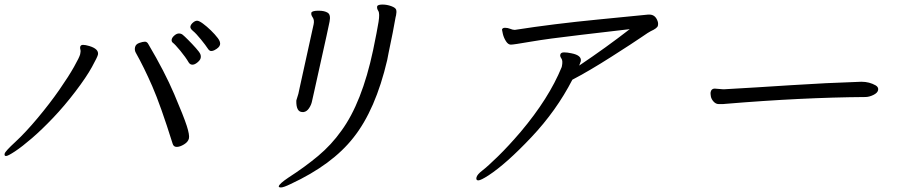

<svg xmlns="http://www.w3.org/2000/svg" viewBox="-27 -746 4047 843"><path d="M325 -540Q327 -549 337.5 -549Q348 -549 365 -544Q408 -531 403 -506Q401 -496 376.5 -451.5Q352 -407 304 -344Q256 -281 206.5 -229Q157 -177 113.5 -139.5Q70 -102 39 -81.5Q8 -61 -0.5 -61Q-9 -61 -6.5 -71.5Q-4 -82 40.5 -123Q85 -164 138.5 -228Q192 -292 233 -351Q274 -410 298 -452.5Q322 -495 325 -508Q328 -521 326 -528Q324 -535 325 -540ZM731 -115Q678 -284 641.5 -367.5Q605 -451 569 -515Q563 -526 566 -539Q569 -552 584.5 -557.5Q600 -563 609.5 -563Q619 -563 625 -551Q696 -431 738 -332.5Q780 -234 793 -193.5Q806 -153 802.5 -138Q799 -123 781 -112Q763 -101 749 -101Q735 -101 731 -115ZM802 -471Q788 -495 764.5 -523.5Q741 -552 731 -559Q725 -565 727 -573.5Q729 -582 739 -590.5Q749 -599 758.5 -599Q768 -599 775 -593.5Q782 -588 799.5 -570.5Q817 -553 833 -535Q849 -517 852.5 -508.5Q856 -500 854 -491Q852 -482 840 -472Q828 -462 818 -462Q808 -462 802 -471ZM915 -526Q908 -522 900 -522Q892 -522 884.5 -534Q877 -546 855.5 -572.5Q834 -599 820.5 -610Q807 -621 809 -630Q811 -639 820.5 -647Q830 -655 838.5 -655Q847 -655 864 -642.5Q881 -630 899 -612.5Q917 -595 929.5 -578.5Q942 -562 939 -549.5Q936 -537 915 -526Z M1407 -590 1352 -342 1343 -302Q1340 -286 1330 -271Q1320 -256 1306 -254H1301Q1273 -254 1274 -304L1275 -308L1283 -334L1289 -362L1344 -612L1350 -639Q1354 -658 1346 -669.5Q1338 -681 1340 -689V-691Q1345 -699 1371.5 -699Q1398 -699 1412 -690Q1426 -681 1420 -651ZM1710 -671Q1700 -612 1679 -513L1673 -482Q1622 -264 1525 -142Q1432 -23 1249 62Q1218 77 1207 77Q1196 77 1197 72Q1199 61 1239 34Q1312 -13 1370 -61.5Q1428 -110 1472 -172Q1562 -295 1611 -525Q1629 -612 1635 -649.5Q1641 -687 1634 -698Q1627 -709 1629 -717V-719Q1633 -726 1652.5 -726Q1672 -726 1691 -719Q1710 -712 1712.5 -703Q1715 -694 1712 -679Z M2177 -616Q2179 -624 2190.5 -624Q2202 -624 2213 -619.5Q2224 -615 2231 -615H2235Q2401 -641 2601 -660.5Q2801 -680 2819 -682H2824Q2850 -682 2860 -654Q2864 -644 2861.5 -633Q2859 -622 2830 -609Q2823 -606 2789 -582.5Q2755 -559 2657 -496.5Q2559 -434 2486 -396Q2416 -260 2306 -143.5Q2196 -27 2118 24Q2084 46 2073 46Q2062 46 2065 33Q2068 20 2091 2.5Q2114 -15 2160 -60Q2206 -105 2259 -167Q2383 -314 2439 -451L2440 -455Q2445 -479 2438 -489Q2431 -499 2433 -506Q2435 -516 2449.5 -516Q2464 -516 2482 -512Q2528 -503 2523 -477Q2521 -470 2516 -458Q2635 -538 2738 -618Q2671 -610 2524.5 -593Q2378 -576 2303 -563Q2228 -550 2216 -550Q2204 -550 2194.5 -565Q2185 -580 2181 -596.5Q2177 -613 2177 -616Z M3111 -357 3148 -354H3152Q3294 -362 3446.5 -372Q3599 -382 3753 -387H3756Q3790 -387 3818 -371Q3831 -363 3828.5 -350.5Q3826 -338 3807.5 -329Q3789 -320 3772 -320Q3494 -318 3158 -290Q3152 -289 3147 -289H3129Q3116 -289 3106 -300Q3096 -311 3094 -323.5Q3092 -336 3093 -341Q3096 -357 3111 -357Z"/></svg>

Font: LXGW Bright GB
Style: Italic
Weight: 400
Italic angle: -12°
Designer: Christian Thalmann (Catharsis Fonts)
Foundry: LXGW / Christian Thalmann (Catharsis Fonts) / Fontworks Inc.
Version: Version 5.510